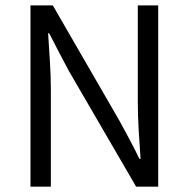

<svg xmlns="http://www.w3.org/2000/svg" viewBox="-20 -697 705 717"><path d="M93.8 0V-676.8H177.2L427.7 -243.2Q446.3 -209 465.1 -173.8Q483.9 -138.7 500.5 -104H504.9Q501.5 -154.8 498 -209.2Q494.6 -263.7 494.6 -316.4V-676.8H570.8V0H488.3L236.8 -432.6Q218.3 -466.8 200 -502.4Q181.6 -538.1 163.6 -572.8H159.7Q162.6 -522 166.3 -469Q169.9 -416 169.9 -363.8V0Z"/></svg>

Font: Akatab
Style: Regular
Weight: 400
Designer: SIL Global
Foundry: SIL Global
Version: Version 4.100